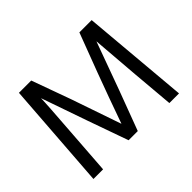

<svg xmlns="http://www.w3.org/2000/svg" viewBox="-141 -907 1139 1139"><g transform="rotate(-45 428.5 -337.0)"><path d="M70 0 119 -674H222L311 -428L419 -114Q477 -278 533 -428L626 -674H729L788 0H707L684 -266L660 -565Q607 -417 551 -266L457 -15H380L291 -266L189 -559Q189 -520 170 -266L151 0Z"/></g></svg>

Font: Hind Regular
Style: Regular
Weight: 400
Designer: Manushi Parikh, Satya Rajpurohit
Foundry: Indian Type Foundry
Version: Version 1.201;PS 1.0;hotconv 1.0.78;makeotf.lib2.5.61930; tt